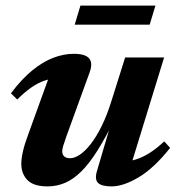

<svg xmlns="http://www.w3.org/2000/svg" viewBox="-20 -652 631 685"><path d="M326 -42 383.5 -237 390.5 -229.5Q357.5 -162.5 328.2 -115.8Q299 -69 270.5 -40.8Q242 -12.5 212.5 0.2Q183 13 149.5 13Q100 13 78 -9.5Q56 -32 56 -67.5Q56 -86.5 61.8 -111.8Q67.5 -137 80 -170.5L166.5 -409.5L193 -372Q165.5 -373 141 -365Q116.5 -357 92.2 -340.2Q68 -323.5 41.5 -297L19 -319Q57.5 -370.5 95.5 -401.2Q133.5 -432 170.5 -446Q207.5 -460 243 -460Q284.5 -460 298.2 -443.5Q312 -427 299.5 -393L216.5 -164.5Q209 -143.5 205.5 -131.5Q202 -119.5 202 -111.5Q202 -100.5 209.2 -94Q216.5 -87.5 230 -87.5Q246 -87.5 265 -100.2Q284 -113 303.8 -138.2Q323.5 -163.5 342.5 -201.8Q361.5 -240 377.5 -291.5L426.5 -447H565.5L439.5 -37L418 -75.5Q441.5 -76 465 -83.2Q488.5 -90.5 513.5 -106.2Q538.5 -122 566 -147.5L587 -124.5Q530 -52.5 475.2 -19.8Q420.5 13 378 13Q342.5 13 329.8 0.5Q317 -12 326 -42ZM246.5 -564 267 -632H534.5L514 -564Z"/></svg>

Font: Newsreader 16pt 16pt
Style: Bold Italic
Weight: 700
Italic angle: -17°
Version: Version 1.003